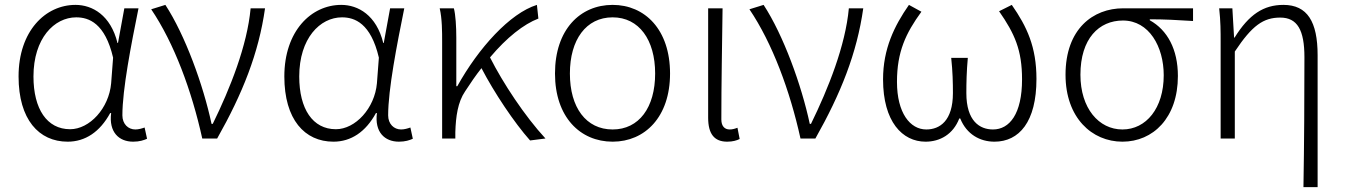

<svg xmlns="http://www.w3.org/2000/svg" viewBox="-20 -567 5505 786"><path d="M257 13C329 13 389 -27 431 -104H435C425 -26 467 13 525 13C551 13 569 7 582 1L572 -45C561 -41 547 -37 534 -37C505 -37 481 -59 481 -95C481 -201 517 -385 547 -533H489L463 -391H461C433 -505 358 -547 289 -547C166 -547 56 -440 56 -254C56 -78 139 13 257 13ZM267 -38C172 -38 117 -121 117 -254C117 -410 202 -496 292 -496C344 -496 410 -472 443 -331L435 -226C426 -124 347 -38 267 -38Z M808 0H869C973 -184 1039 -349 1065 -533H1006C992 -380 922 -205 851 -60H846C812 -219 738 -423 657 -547L599 -529C693 -390 765 -195 808 0Z M1345 13C1417 13 1477 -27 1519 -104H1523C1513 -26 1555 13 1613 13C1639 13 1657 7 1670 1L1660 -45C1649 -41 1635 -37 1622 -37C1593 -37 1569 -59 1569 -95C1569 -201 1605 -385 1635 -533H1577L1551 -391H1549C1521 -505 1446 -547 1377 -547C1254 -547 1144 -440 1144 -254C1144 -78 1227 13 1345 13ZM1355 -38C1260 -38 1205 -121 1205 -254C1205 -410 1290 -496 1380 -496C1432 -496 1498 -472 1531 -331L1523 -226C1514 -124 1435 -38 1355 -38Z M2213 0C2128 -92 2039 -227 1986 -332C2055 -414 2124 -468 2184 -491L2178 -547C2068 -513 1939 -371 1852 -214H1848V-412C1848 -458 1845 -507 1838 -533H1780C1790 -490 1790 -438 1790 -395V0H1844V-26C1846 -90 1854 -149 1884 -193C1906 -227 1928 -259 1951 -288C2003 -188 2085 -65 2150 8Z M2488 13C2620 13 2723 -88 2723 -266C2723 -446 2620 -547 2488 -547C2355 -547 2252 -446 2252 -266C2252 -88 2355 13 2488 13ZM2488 -37C2379 -37 2313 -127 2313 -266C2313 -404 2379 -496 2488 -496C2596 -496 2662 -404 2662 -266C2662 -127 2596 -37 2488 -37Z M2957 13C2980 13 2996 8 3008 2L2999 -44C2986 -39 2977 -37 2967 -37C2947 -37 2933 -50 2933 -78C2933 -225 2936 -379 2938 -533H2879V-85C2879 -19 2904 13 2957 13Z M3257 0H3318C3422 -184 3488 -349 3514 -533H3455C3441 -380 3371 -205 3300 -60H3295C3261 -219 3187 -423 3106 -547L3048 -529C3142 -390 3214 -195 3257 0Z M3769 13C3828 13 3882 -17 3907 -82H3911C3937 -17 3992 13 4051 13C4152 13 4223 -68 4223 -244C4223 -375 4184 -458 4122 -547L4070 -521C4134 -429 4164 -362 4164 -242C4164 -101 4113 -37 4045 -37C3991 -37 3936 -71 3936 -186C3936 -228 3937 -275 3942 -330H3874C3880 -275 3881 -228 3881 -186C3881 -72 3827 -37 3772 -37C3706 -37 3652 -104 3652 -232C3652 -355 3688 -431 3752 -519L3701 -547C3641 -461 3595 -367 3595 -242C3595 -69 3674 13 3769 13Z M4575 13C4700 13 4802 -84 4802 -256C4802 -365 4759 -444 4687 -484V-488C4748 -488 4802 -485 4864 -481V-533H4578C4455 -533 4342 -449 4342 -261C4342 -85 4450 13 4575 13ZM4575 -37C4478 -37 4403 -124 4403 -261C4403 -409 4479 -483 4577 -483C4684 -483 4744 -376 4744 -259C4744 -124 4672 -37 4575 -37Z M5316 199H5374V-341C5374 -478 5332 -547 5234 -547C5153 -547 5093 -508 5034 -413H5032L5025 -533H4971C4977 -479 4977 -438 4977 -395V0H5035V-356C5106 -463 5152 -495 5221 -495C5291 -495 5320 -444 5320 -333C5320 -165 5319 22 5316 199Z"/></svg>

Font: Noto Sans CJK JP Light
Style: Regular
Weight: 300
Designer: Ryoko NISHIZUKA (kana & ideographs); Paul D. Hunt (Latin, Greek & Cyrillic); Wenlong ZHANG (bopomofo); Sandoll Communica
Foundry: Adobe Systems Incorporated
Version: Version 1.004;PS 1.004;hotconv 1.0.82;makeotf.lib2.5.63406